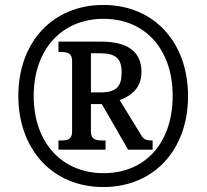

<svg xmlns="http://www.w3.org/2000/svg" viewBox="-20 -745 834 775"><path d="M397 10C601 10 739 -140 739 -357C739 -574 602 -725 397 -725C192 -725 54 -574 54 -358C54 -142 192 10 397 10ZM398 -46C231 -46 116 -168 116 -358C116 -544 228 -669 398 -669C567 -669 677 -545 677 -358C677 -172 570 -46 398 -46ZM216 -141H406V-178H393C368 -178 347 -182 347 -213V-325H391L497 -141H596V-178C567 -178 559 -183 547 -204L463 -341C508 -357 551 -389 551 -454C551 -536 497 -577 387 -577H216V-535H228C251 -535 271 -531 271 -500V-213C271 -182 251 -178 228 -178H216ZM386 -372H347V-530H383C447 -530 471 -509 471 -453C471 -397 451 -372 386 -372Z"/></svg>

Font: Noto Serif Tamil SemiCondensed Black
Style: Regular
Weight: 900
Width: 4
Designer: Indian Type Foundry, Tom Grace, and the Monotype Design Team
Foundry: Monotype Imaging Inc.
Version: Version 2.004